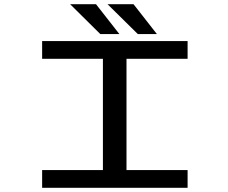

<svg xmlns="http://www.w3.org/2000/svg" viewBox="-20 -896 1090 916"><path d="M728.5 -733.5H637.5L493 -876H617ZM549.5 -733.5H458.5L314.5 -876H438ZM875 -615.5H583.5V-84.5H875V0H181V-84.5H471V-615.5H181V-700H875Z"/></svg>

Font: League Mono Extended
Style: Regular
Weight: 400
Width: 9
Designer: Tyler Finck
Foundry: The League of Moveable Type / Tyler Finck
Version: Version 2.210